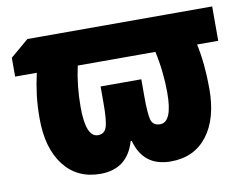

<svg xmlns="http://www.w3.org/2000/svg" viewBox="-66 -643 953 743"><g transform="rotate(-10 410.5 -271.5)"><path d="M84 -553 12 -492V-418H97Q87 -373 82 -332Q77 -291 77 -241Q77 -125 129 -57.5Q181 10 272 10Q379 10 409 -95H413Q441 10 549 10Q641 10 692.5 -57Q744 -124 744 -241Q744 -339 727 -418H810V-553ZM581 -255Q581 -139 533 -139Q506 -139 498.5 -161.5Q491 -184 491 -257V-323H331V-257Q331 -188 322.5 -163.5Q314 -139 289 -139Q241 -139 241 -258Q241 -342 258 -418H563Q572 -378 576.5 -336.5Q581 -295 581 -255Z"/></g></svg>

Font: Noto Sans Display Condensed Black
Style: Regular
Weight: 900
Width: 3
Designer: Monotype Design team
Foundry: Monotype Imaging Inc.
Version: 1.000